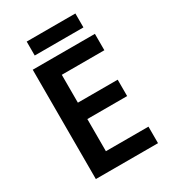

<svg xmlns="http://www.w3.org/2000/svg" viewBox="-207 -978 972 1086"><g transform="rotate(-30 279.0 -434.5)"><path d="M499 0H93V-714H499V-607H221V-425H481V-318H221V-108H499ZM461 -869V-778H143V-869Z"/></g></svg>

Font: Noto Sans Gujarati SemiBold
Style: Regular
Weight: 600
Designer: Jelle Bosma - Monotype Design Team, Universal Thirst
Foundry: Monotype Imaging Inc.
Version: Version 2.106; ttfautohint (v1.8.4.7-5d5b)